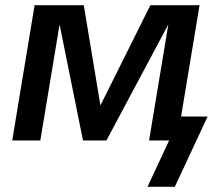

<svg xmlns="http://www.w3.org/2000/svg" viewBox="-20 -540 840 738"><path d="M652 178H547L630 0H553L627 -446L389 0H299L209 -446L135 0H27L113 -520H302L366 -135L558 -520H747L676 -92H778Z"/></svg>

Font: Iosevka Aile Semibold
Style: Italic
Weight: 600
Italic angle: -9°
Designer: Belleve Invis
Foundry: Belleve Invis
Version: Version 31.1.0; ttfautohint (v1.8.4)